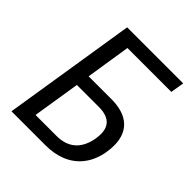

<svg xmlns="http://www.w3.org/2000/svg" viewBox="-194 -832 959 959"><g transform="rotate(45 285.5 -352.5)"><path d="M41 0 153 -705H549L537 -633H227L190 -396H350Q417 -396 459 -371.5Q501 -347 516.5 -299Q532 -251 518 -179Q505 -120 472.5 -80Q440 -40 391.5 -20Q343 0 284 0ZM139 -72H287Q346 -72 383 -102Q420 -132 433 -193Q446 -260 421 -292Q396 -324 334 -324H179Z"/></g></svg>

Font: Nunito Sans 10pt Condensed Medium
Style: Italic
Weight: 500
Width: 3
Italic angle: -9°
Designer: Vernon Adams
Foundry: Vernon Adams
Version: Version 3.101;gftools[0.9.27]